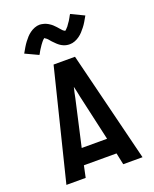

<svg xmlns="http://www.w3.org/2000/svg" viewBox="-165 -1003 880 1095"><g transform="rotate(-20 275.0 -455.5)"><path d="M44 0 210 -670H340L506 0H389L374 -71H176L161 0ZM198 -168H352L289 -447Q286 -463 282.5 -479Q279 -495 275 -511Q271 -495 267.5 -479Q264 -463 261 -447ZM337 -747Q332 -747 327 -747.5Q322 -748 317 -749Q312 -750 307.5 -751.5Q303 -753 298.5 -755Q294 -757 289.5 -759.5Q285 -762 281.5 -764.5Q278 -767 273.5 -770.5Q269 -774 265.5 -777.5Q262 -781 258.5 -784.5Q255 -788 251.5 -791.5Q248 -795 245.5 -797.5Q243 -800 239 -805Q235 -810 231.5 -814Q228 -818 224.5 -821Q221 -824 216.5 -826.5Q212 -829 212 -832L214 -833Q215 -833 215 -832L212 -830Q209 -828 206 -825.5Q203 -823 201 -820.5Q199 -818 197.5 -816.5Q196 -815 194.5 -813Q193 -811 191.5 -809Q190 -807 188.5 -805Q187 -803 185 -800.5Q183 -798 181.5 -795.5Q180 -793 178 -790Q176 -787 174 -784Q172 -781 170 -778Q168 -775 166 -771.5Q164 -768 162 -764.5Q160 -761 158 -757Q156 -753 153 -749L74 -786Q84 -804 93 -819Q102 -834 111.5 -846.5Q121 -859 130.5 -869.5Q140 -880 153 -889.5Q166 -899 181.5 -905Q197 -911 213 -911Q218 -911 223 -910Q228 -909 233 -908Q238 -907 242.5 -905.5Q247 -904 251.5 -902Q256 -900 260.5 -897.5Q265 -895 268.5 -892.5Q272 -890 276.5 -887Q281 -884 284.5 -880.5Q288 -877 291.5 -873.5Q295 -870 298.5 -866.5Q302 -863 304.5 -860Q307 -857 311 -852.5Q315 -848 318.5 -844Q322 -840 325.5 -836.5Q329 -833 333.5 -831Q338 -829 338 -825H335Q335 -826 338 -828Q341 -830 344 -832.5Q347 -835 349 -837.5Q351 -840 352.5 -841.5Q354 -843 355.5 -844.5Q357 -846 358.5 -848Q360 -850 361.5 -852.5Q363 -855 365 -857.5Q367 -860 368.5 -862.5Q370 -865 372 -867.5Q374 -870 376 -873Q378 -876 380 -879.5Q382 -883 384 -886.5Q386 -890 388 -893.5Q390 -897 392 -901Q394 -905 397 -909L476 -871Q466 -853 457 -838Q448 -823 438.5 -811Q429 -799 419.5 -788.5Q410 -778 397 -768.5Q384 -759 368.5 -753Q353 -747 337 -747Z"/></g></svg>

Font: Lode Term
Style: Bold
Weight: 700
Monospace: yes
Designer: Belleve Invis
Foundry: Belleve Invis
Version: Version 29.2.0